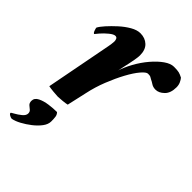

<svg xmlns="http://www.w3.org/2000/svg" viewBox="-195 -525 825 825"><g transform="rotate(45 218.0 -112.5)"><path d="M36 99Q36 81 55 71.5Q74 62 100 58.5Q126 55 148 55Q156 63 157.5 74Q159 85 159 101Q159 119 145.5 137Q132 155 111.5 171Q91 187 69.5 198.5Q48 210 32 213H30Q25 213 17 208.5Q9 204 9 199Q9 197 23 189.5Q37 182 51 170.5Q65 159 65 147Q65 136 58 130.5Q51 125 43.5 118.5Q36 112 36 99ZM366 -438Q387 -438 397 -435.5Q407 -433 420 -426Q426 -419 431 -408Q436 -397 436 -383Q436 -348 417.5 -330Q399 -312 379 -312Q364 -312 353.5 -319Q343 -326 334 -330Q327 -334 323.5 -336Q320 -338 308 -338Q298 -338 280 -317Q262 -296 242.5 -260Q223 -224 205.5 -180Q188 -136 178 -89L158 0Q151 2 131.5 4Q112 6 104 6Q96 6 75.5 4Q55 2 46 0L104 -302Q105 -305 106.5 -317.5Q108 -330 108 -334Q108 -341 105 -347.5Q102 -354 94 -354Q84 -354 67.5 -340.5Q51 -327 38.5 -312.5Q26 -298 24 -295Q19 -295 15 -306Q11 -317 11 -321Q17 -333 34 -352Q51 -371 73 -391Q95 -411 118.5 -424.5Q142 -438 162 -438Q191 -438 209.5 -420.5Q228 -403 228 -369Q228 -359 224.5 -339Q221 -319 219 -311Q218 -306 215 -293Q212 -280 209.5 -267Q207 -254 205 -250Q215 -283 233.5 -316.5Q252 -350 275.5 -377.5Q299 -405 322.5 -421.5Q346 -438 366 -438Z"/></g></svg>

Font: Amiri
Style: Bold Italic
Weight: 700
Italic angle: 10°
Designer: Khaled Hosny
Version: Version 0.113